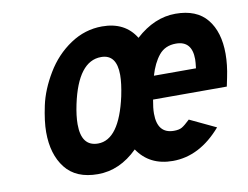

<svg xmlns="http://www.w3.org/2000/svg" viewBox="-65 -627 946 731"><g transform="rotate(-10 408.0 -261.5)"><path d="M532.7 -317.9H695.3Q698.2 -341.3 698.2 -352.5Q698.2 -423.8 636.2 -423.8Q594.2 -423.8 570.3 -394.5Q546.4 -365.2 532.7 -317.9ZM735.4 -82.5Q651.9 14.2 547.9 14.2Q458 14.2 412.1 -54.2Q342.8 14.2 258.3 14.2Q173.8 14.2 132.6 -38.6Q91.3 -91.3 91.3 -177.2Q91.3 -219.2 104 -278.6Q116.7 -337.9 153.6 -399.4Q190.4 -460.9 247.3 -499Q304.2 -537.1 370.6 -537.1Q459 -537.1 500 -470.2Q572.3 -536.1 654.1 -536.1Q735.8 -536.1 775.9 -486.8Q815.9 -437.5 815.9 -353Q815.9 -310.5 805.7 -262.2L798.8 -229H513.7Q507.8 -197.3 507.8 -175.8Q507.8 -98.1 571.8 -98.1Q591.8 -98.1 603 -104.7Q614.3 -111.3 634.3 -130.4ZM223.6 -262.2Q214.4 -218.8 214.4 -186Q214.4 -100.6 278.8 -100.6Q360.8 -100.6 396.5 -262.2Q406.7 -311 406.7 -343.3Q406.7 -422.9 346.7 -422.9Q257.8 -422.9 223.6 -262.2Z"/></g></svg>

Font: Tuffy
Style: BoldItalic
Weight: 700
Italic angle: -12°
Designer: Thatcher Ulrich, Karoly Barta, Michael Everson
Version: Version 001.271